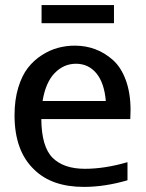

<svg xmlns="http://www.w3.org/2000/svg" viewBox="-20 -721 574 753"><path d="M427 -630H143V-701H427ZM147 -325H395Q389 -396 358 -433.5Q327 -471 278 -471Q230 -471 194.5 -434.5Q159 -398 147 -325ZM142 -254Q143 -145 186.5 -102Q230 -59 313 -59Q391 -59 480 -85V-14Q391 12 309 12Q183 12 114 -56Q37 -129 37 -269Q37 -329 51.5 -377Q66 -425 89.5 -455Q113 -485 144.5 -505Q176 -525 208 -533.5Q240 -542 273 -542Q316 -542 353.5 -528Q391 -514 423 -485.5Q455 -457 473.5 -406.5Q492 -356 492 -289Q492 -272 491 -254Z"/></svg>

Font: AbakuTLSymSans
Style: Regular
Weight: 400
Version: Version 2007.05.04